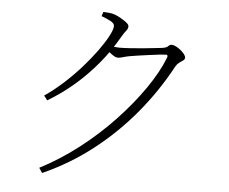

<svg xmlns="http://www.w3.org/2000/svg" viewBox="-55 -828 1110 931"><g transform="rotate(5 500.0 -362.0)"><path d="M160 -335Q206 -366 251 -407Q296 -448 335 -492Q374 -536 404 -577.5Q434 -619 451 -651.5Q468 -684 468 -700Q468 -713 449.5 -723Q431 -733 404 -743L411 -764Q424 -763 438.5 -762Q453 -761 467 -756Q481 -751 497.5 -741.5Q514 -732 526 -722.5Q538 -713 538 -705Q538 -693 529 -682.5Q520 -672 509 -653Q468 -581 417 -519.5Q366 -458 306.5 -406.5Q247 -355 177 -313ZM167 16Q264 -34 354.5 -104Q445 -174 521 -254.5Q597 -335 653.5 -416.5Q710 -498 738 -570Q743 -584 731 -584Q723 -584 700.5 -581.5Q678 -579 649.5 -575Q621 -571 595.5 -567.5Q570 -564 555 -561Q539 -558 524 -553.5Q509 -549 500 -549Q489 -549 474 -559.5Q459 -570 442 -583L456 -603Q471 -601 482.5 -599.5Q494 -598 503 -598Q523 -598 554 -600Q585 -602 617 -605Q649 -608 674.5 -611Q700 -614 710 -615Q732 -618 738.5 -626Q745 -634 756 -634Q764 -634 776 -628Q788 -622 799 -613Q810 -604 817.5 -594.5Q825 -585 825 -577Q825 -569 817 -563.5Q809 -558 799 -551Q789 -544 782 -532Q716 -409 626.5 -301Q537 -193 426 -106Q315 -19 183 40Z"/></g></svg>

Font: Noto Serif TC
Style: Regular
Weight: 200
Designer: Ryoko NISHIZUKA 西塚涼子 (kana & ideographs); Frank Grießhammer (Latin, Greek & Cyrillic); Wenlong ZHANG 张文龙 (bopomofo); San
Foundry: Adobe
Version: Version 2.001;hotconv 1.1.0;makeotfexe 2.6.0